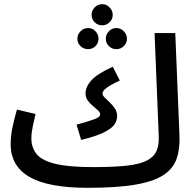

<svg xmlns="http://www.w3.org/2000/svg" viewBox="-20 -877 936 918"><path d="M400 21Q211 21 121 -31Q31 -83 31 -188Q31 -228 40.5 -272Q50 -316 61 -353L150 -332Q144 -307 137 -274.5Q130 -242 130 -217Q130 -169 156.5 -138.5Q183 -108 247.5 -93Q312 -78 426 -78Q524 -78 586.5 -85Q649 -92 682.5 -109.5Q716 -127 728.5 -155.5Q741 -184 739 -227L719 -719H818L838 -231Q841 -167 825 -119.5Q809 -72 763 -41Q717 -10 629 5.5Q541 21 400 21ZM368 -208 346 -281Q406 -297 432.5 -307.5Q459 -318 459 -329Q459 -340 448.5 -349.5Q438 -359 424 -370.5Q410 -382 399.5 -396.5Q389 -411 389 -431Q389 -461 416 -492Q443 -523 519 -558L553 -492Q508 -471 489 -456.5Q470 -442 470 -430Q470 -421 480.5 -410.5Q491 -400 505 -387Q519 -374 529.5 -358Q540 -342 540 -322Q540 -302 528 -283Q516 -264 479 -245Q442 -226 368 -208ZM469 -756Q447 -756 432.5 -770.5Q418 -785 418 -806Q418 -826 432.5 -841.5Q447 -857 469 -857Q489 -857 504 -841.5Q519 -826 519 -806Q519 -785 504 -770.5Q489 -756 469 -756ZM402 -642Q380 -642 365 -656.5Q350 -671 350 -692Q350 -712 365 -727.5Q380 -743 402 -743Q422 -743 436.5 -727.5Q451 -712 451 -692Q451 -671 436.5 -656.5Q422 -642 402 -642ZM537 -642Q515 -642 500.5 -656.5Q486 -671 486 -692Q486 -712 500.5 -727.5Q515 -743 537 -743Q557 -743 572 -727.5Q587 -712 587 -692Q587 -671 572 -656.5Q557 -642 537 -642Z"/></svg>

Font: Noto Sans Arabic Med
Style: Regular
Weight: 500
Designer: Monotype Design Team, Nadine Chahine, Nizar Qandah and Khaled Hosny
Foundry: Monotype Imaging Inc.
Version: Version 2.012; ttfautohint (v1.8.4.7-5d5b)